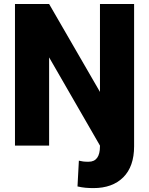

<svg xmlns="http://www.w3.org/2000/svg" viewBox="-20 -731 749 964"><path d="M55.2 -710.9H226.6L481.9 -269.5V-710.9H653.3V3.4Q653.3 105 598.9 159.2Q544.4 213.4 449.2 213.4Q428.2 213.4 409.4 211.7Q390.6 210 369.1 205.1L376 75.7Q388.7 78.6 397.7 79.8Q406.7 81.1 424.8 81.1Q481.9 81.1 481.9 3.4V0L226.6 -442.9V0H55.2Z"/></svg>

Font: Vazirmatn FD Black
Style: Regular
Weight: 900
Designer: Saber Rastikerdar
Foundry: Saber Rastikerdar
Version: Version 33.003